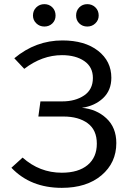

<svg xmlns="http://www.w3.org/2000/svg" viewBox="-20 -895 640 926"><path d="M139 -820Q139 -844 155 -859.5Q171 -875 194 -875Q217 -875 232.5 -859.5Q248 -844 248 -820Q248 -797 232.5 -782Q217 -767 194 -767Q171 -767 155 -782.5Q139 -798 139 -820ZM347 -820Q347 -844 362.5 -859.5Q378 -875 401 -875Q424 -875 440 -859.5Q456 -844 456 -820Q456 -798 440 -782.5Q424 -767 401 -767Q378 -767 362.5 -782Q347 -797 347 -820ZM281 -700Q389 -700 453 -650Q517 -600 517 -520Q517 -459 477 -421.5Q437 -384 375 -375Q445 -369 493 -324.5Q541 -280 541 -205Q541 -110 469.5 -49.5Q398 11 278 11Q127 11 35 -86L89 -135Q171 -62 278 -62Q358 -62 402.5 -99Q447 -136 447 -202Q447 -268 403 -300.5Q359 -333 286 -333H165L175 -406H280Q343 -406 385.5 -434.5Q428 -463 428 -519Q428 -572 386.5 -600.5Q345 -629 279 -629Q183 -629 97 -563L49 -614Q152 -700 281 -700Z"/></svg>

Font: Fira Mono
Style: Regular
Weight: 400
Designer: Carrois Corporate & Edenspiekermann AG
Foundry: Carrois Corporate GbR & Edenspiekermann AG
Version: Version 3.206;PS 003.206;hotconv 1.0.70;makeotf.lib2.5.58329